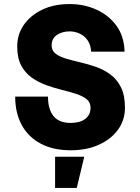

<svg xmlns="http://www.w3.org/2000/svg" viewBox="-20 -730 690 948"><path d="M329 12Q243 12 181.5 -20.5Q120 -53 87.5 -112.5Q55 -172 55 -253H217Q217 -190 244.5 -156.5Q272 -123 329 -123Q374 -123 400.5 -142.5Q427 -162 427 -198Q427 -225 407.5 -240.5Q388 -256 355.5 -266.5Q323 -277 284.5 -286.5Q246 -296 207.5 -310Q169 -324 136.5 -347Q104 -370 84.5 -407Q65 -444 65 -501Q65 -560 97.5 -607Q130 -654 188 -682Q246 -710 324 -710Q395 -710 456 -682.5Q517 -655 555 -603Q593 -551 595 -475H430Q428 -509 412.5 -531Q397 -553 373.5 -564Q350 -575 324 -575Q287 -575 261 -557.5Q235 -540 235 -506Q235 -480 254.5 -465Q274 -450 306.5 -440.5Q339 -431 377.5 -422Q416 -413 454.5 -399.5Q493 -386 525.5 -362Q558 -338 577.5 -298.5Q597 -259 597 -198Q597 -137 562.5 -89.5Q528 -42 467.5 -15Q407 12 329 12ZM252 198V44H396L359 198Z"/></svg>

Font: Azeret Mono Thin
Style: Bold
Weight: 700
Version: Version 1.002